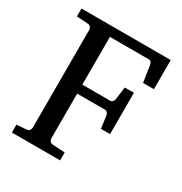

<svg xmlns="http://www.w3.org/2000/svg" viewBox="-159 -789 859 906"><g transform="rotate(30 270.5 -335.5)"><path d="M511.2 -512.2H452.1L438 -604Q436.5 -611.3 432.1 -616.7Q427.7 -622.1 420.9 -622.1H208V-361.8H360.8Q367.7 -361.8 373 -368.4Q378.4 -375 378.9 -379.9L388.2 -450.2H438V-225.1H388.2L378.9 -294.9Q378.4 -300.3 372.8 -306.6Q367.2 -313 360.8 -313H208V-68.8Q208 -61.5 213.1 -54.7Q218.3 -47.9 229 -46.9L295.9 -43V0H33.2V-43L85.9 -46.9Q96.7 -47.9 101.8 -54.7Q106.9 -61.5 106.9 -68.8V-602.1Q106.9 -609.4 101.8 -616.5Q96.7 -623.5 85.9 -624L24.9 -627.9V-670.9H511.2Z"/></g></svg>

Font: Eeyek
Style: Regular
Weight: 400
Designer: Pravabati Chingangbam and Tabish
Foundry: SIL International
Version: Version 2.000